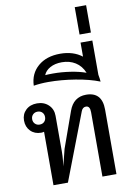

<svg xmlns="http://www.w3.org/2000/svg" viewBox="-123 -1277 909 1348"><g transform="rotate(-10 332.0 -602.5)"><path d="M594 -460V0H494V-459Q494 -504 465 -504Q441 -504 431 -477L248 0H145V-381Q135 -378 124 -378Q78 -378 49 -407.5Q20 -437 20 -483Q20 -528 50.5 -557Q81 -586 130 -586Q180 -586 212 -555.5Q244 -525 244 -477V-225Q244 -190 240.5 -157.5Q237 -125 236 -118L266 -238L357 -493Q390 -586 480 -586Q594 -586 594 -460ZM170 -482Q170 -502 157.5 -515Q145 -528 124 -528Q104 -528 91 -515Q78 -502 78 -482Q78 -462 91 -449Q104 -436 124 -436Q145 -436 157.5 -449Q170 -462 170 -482Z M597 -659Q527 -687 427 -703.5Q327 -720 235 -720Q178 -720 130 -712Q133 -798 193 -849.5Q253 -901 351 -901Q444 -901 506 -853V-953H590V-709Q596 -677 597 -659ZM511 -737Q490 -788 448.5 -814Q407 -840 352 -840Q303 -840 268.5 -821Q234 -802 222 -771Q239 -773 277 -773Q339 -773 401.5 -763.5Q464 -754 511 -737Z M509 -1205H590V-1010H509Z"/></g></svg>

Font: Sarabun Medium
Style: Regular
Weight: 500
Designer: Suppakit Chalermlarp | Katatrad Co.,Ltd.
Foundry: Cadson Demak Co.,Ltd.
Version: Version 1.000; ttfautohint (v1.6)